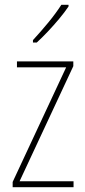

<svg xmlns="http://www.w3.org/2000/svg" viewBox="-20 -784 357 804"><path d="M288 0H33V-22L257 -502H51V-527H287V-507L62 -25H288ZM267 -757Q251 -733 228 -705.5Q205 -678 180.5 -652Q156 -626 134 -606H118V-616Q152 -653 182.5 -690Q213 -727 237 -764H267Z"/></svg>

Font: Noto Sans Telugu Condensed Thin
Style: Regular
Weight: 100
Width: 3
Designer: Jelle Bosma - Monotype Design Team
Foundry: Monotype Imaging Inc.
Version: Version 2.005; ttfautohint (v1.8.4.7-5d5b)